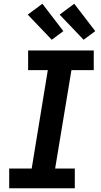

<svg xmlns="http://www.w3.org/2000/svg" viewBox="-20 -1004 540 1024"><path d="M29 0V-105H149L235 -630H130V-735H480V-630H361L274 -105H379V0ZM426 -792 298 -926 376 -984 488 -838ZM256 -792 128 -926 206 -984 318 -838Z"/></svg>

Font: Iosevka Slab Extrabold Oblique
Style: Regular
Weight: 800
Italic angle: -9°
Monospace: yes
Designer: Belleve Invis
Foundry: Belleve Invis
Version: Version 11.1.1; ttfautohint (v1.8.3)